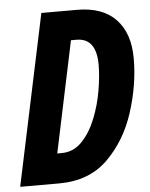

<svg xmlns="http://www.w3.org/2000/svg" viewBox="-56 -757 627 800"><g transform="rotate(-5 257.5 -357.0)"><path d="M159 0Q285 0 363 -77Q441 -154 477.5 -268Q514 -382 514 -492Q514 -597 458.5 -655.5Q403 -714 296 -714H147L-4 0ZM260 -590H283Q366 -590 366 -478Q366 -432 356 -372Q346 -312 323.5 -255.5Q301 -199 265.5 -162Q230 -125 180 -125H162Z"/></g></svg>

Font: Noto Sans UI Condensed ExtraBold
Style: Italic
Weight: 800
Width: 3
Designer: Monotype Design Team
Foundry: Monotype Imaging Inc.
Version: 1.001